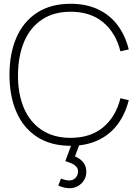

<svg xmlns="http://www.w3.org/2000/svg" viewBox="-20 -755 740 1014"><path d="M348 239Q319.5 239 288 225L302 188Q327 198 345 198Q366.5 198 379.2 184Q392 170 392 151Q392 135.5 383.5 125.8Q375 116 362.8 110.2Q350.5 104.5 328.5 97Q327.5 97 326.8 96.8Q326 96.5 325 96L363 -7H405L376 71Q403.5 82.5 419.8 102.5Q436 122.5 436 153Q436 176.5 424 196.2Q412 216 391.8 227.5Q371.5 239 348 239ZM353 15Q248 15 175.5 -32.2Q103 -79.5 66.5 -164Q30 -248.5 30 -360Q30 -471.5 66.5 -556Q103 -640.5 175.5 -687.8Q248 -735 353 -735Q435.5 -735 498 -705.5Q560.5 -676 601 -622Q641.5 -568 660 -494L616 -484Q591.5 -582 524.5 -637.5Q457.5 -693 353 -693Q263 -693 200.8 -651Q138.5 -609 107.2 -534.2Q76 -459.5 75 -360Q74 -261.5 105.5 -186.2Q137 -111 199.8 -69Q262.5 -27 353 -27Q457.5 -27 524.5 -82.5Q591.5 -138 616 -236L660 -226Q641.5 -152 601 -98Q560.5 -44 498 -14.5Q435.5 15 353 15Z"/></svg>

Font: Manrope
Style: Regular
Weight: 400
Designer: Mikhail Sharanda
Foundry: Mikhail Sharanda
Version: Version 4.503